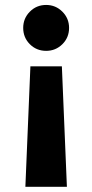

<svg xmlns="http://www.w3.org/2000/svg" viewBox="-20 -553 369 768"><path d="M227.5 -287.6 247.6 194.3H81.5L101.6 -287.6ZM164.6 -533.2Q202.6 -533.2 229.5 -506.3Q256.3 -479.5 256.3 -441.4Q256.3 -402.8 229.5 -376.2Q202.6 -349.6 164.6 -349.6Q126 -349.6 99.4 -376.2Q72.8 -402.8 72.8 -441.4Q72.8 -479.5 99.4 -506.3Q126 -533.2 164.6 -533.2Z"/></svg>

Font: Reddit Sans ExtraBold
Style: Regular
Weight: 800
Designer: Stephen Hutchings
Foundry: Reddit
Version: Version 1.014; ttfautohint (v1.8.4.7-5d5b)